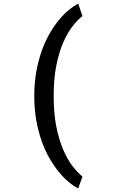

<svg xmlns="http://www.w3.org/2000/svg" viewBox="-20 -817 640 1063"><path d="M169.9 -289.1Q169.9 -359.9 181.2 -421.4Q192.4 -482.9 210.9 -535.2Q229.5 -587.4 254.2 -630.1Q278.8 -672.9 305.9 -705.8Q333 -738.8 360.6 -761.5Q388.2 -784.2 413.1 -796.9L436.5 -728Q408.7 -706.5 380.4 -669.9Q352.1 -633.3 329.1 -579.6Q306.2 -525.9 291.7 -453.9Q277.3 -381.8 277.3 -290V-280.3Q277.3 -188.5 291.7 -116.5Q306.2 -44.4 329.1 9.8Q352.1 64 380.4 101.1Q408.7 138.2 436.5 160.6L413.1 226.1Q388.2 213.9 360.6 190.9Q333 168 305.9 135Q278.8 102.1 254.2 59.6Q229.5 17.1 210.9 -35.2Q192.4 -87.4 181.2 -148.9Q169.9 -210.4 169.9 -281.2Z"/></svg>

Font: TypoPRO Roboto Mono
Style: Regular
Weight: 500
Designer: Google
Version: Version 2.000986; 2015; ttfautohint (v1.3)